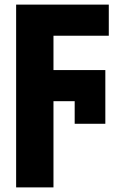

<svg xmlns="http://www.w3.org/2000/svg" viewBox="-20 -573 540 833"><path d="M50 240V-553H452V-418H212V-269H437V-36H304V-134H212V240Z"/></svg>

Font: Noto Sans Mono ExtraCondensed Black
Style: Regular
Weight: 900
Width: 2
Designer: Monotype Design Team
Foundry: Monotype Imaging Inc.
Version: Version 2.014